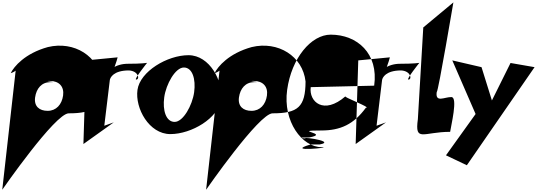

<svg xmlns="http://www.w3.org/2000/svg" viewBox="-78 -1084 4756 1701"><path d="M17 -436C55 -445 105 -493 126 -507C129 -505 64 -487 64 -487L-58 597C-58 597 411 -80 531 -80C756 -80 822 -137 823 -362C798 -587 579 -723 346 -667C143 -611 45 -494 17 -436ZM233 -221C244 -300 291 -356 367 -356C448 -356 288 -367 364 -367C445 -367 492 -317 481 -238C470 -158 420 -102 344 -102C272 -102 222 -141 233 -221Z M684 -549 661 192 930 0 846 30 895 -375C898 -395 926 -460 1064 -460C1151 -455 1162 -379 1128 -379C1106 -379 1225 -527 1225 -527C1225 -527 1180 -519 1054 -519C946 -519 861 -456 886 -402C913 -402 962 -562 964 -576Z M1140 -288C1117 -125 1243 104 1431 104C1619 104 1856 -37 1879 -200C1902 -363 1780 -595 1592 -595C1404 -595 1163 -451 1140 -288ZM1377 -222C1393 -338 1475 -486 1551 -486C1627 -486 1658 -383 1642 -267C1626 -151 1545 -4 1469 -4C1393 -4 1361 -106 1377 -222Z M1823 -436C1861 -445 1911 -493 1932 -507C1935 -505 1870 -487 1870 -487L1748 597C1748 597 2217 -80 2337 -80C2562 -80 2628 -137 2629 -362C2604 -587 2385 -723 2152 -667C1949 -611 1851 -494 1823 -436ZM2039 -221C2050 -300 2097 -356 2173 -356C2254 -356 2094 -367 2170 -367C2251 -367 2298 -317 2287 -238C2276 -158 2226 -102 2150 -102C2078 -102 2028 -141 2039 -221Z M2466 -288C2505 -569 2678 -777 2852 -777C3086 -777 3277 -611 3237 -325C3194 -325 2733 -312 2675 -312C2657 -183 2790 -62 2984 -232C2941 -232 3221 -129 3163 -129C3056 17 2939 72 2768 72C2492 72 2858 98 2660 134C2428 134 2842 154 2671 154C2487 112 2928 164 2753 196H2673C2431 268 2884 220 2772 220C2598 220 2427 -8 2466 -288Z M3096 -549 3073 192 3342 0 3258 30 3307 -375C3310 -395 3338 -460 3476 -460C3563 -455 3574 -379 3540 -379C3518 -379 3637 -527 3637 -527C3637 -527 3592 -519 3466 -519C3358 -519 3273 -456 3298 -402C3325 -402 3374 -562 3376 -576Z M3672 -841 3624 -28C3595 180 3672 84 3910 84C3917 32 3981 -224 3921 -224C3863 -226 3777 -170 3791 -268C3805 -268 3942 -1087 3939 -1063Z M3929 -549 4138 -68H4144L4147 -90L3873 292L4058 380L4658 -489L4445 -526L4280 -194L4188 -489Z"/></svg>

Font: Chaingun
Style: Ita
Weight: 400
Version: Version 0.91